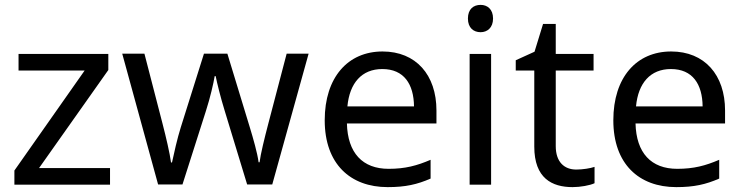

<svg xmlns="http://www.w3.org/2000/svg" viewBox="-20 -757 3043 787"><path d="M431 0V-68H140L424 -470V-536H56V-468H327L39 -58V0Z M901 -303 993 -1H1096L1245 -537H1155L1080 -251C1064 -190 1048 -125 1044 -92H1040C1035 -130 1018 -189 1004 -235L912 -537H816L721 -235C707 -191 692 -124 685 -91H681C676 -129 661 -193 646 -251L572 -537H481L628 -1H728L824 -302C842 -358 855 -415 860 -445H864C870 -415 884 -358 901 -303Z M1548 -546C1406 -546 1311 -440 1311 -264C1311 -85 1416 10 1569 10C1642 10 1690 -1 1745 -25V-102C1689 -78 1641 -65 1573 -65C1466 -65 1405 -130 1402 -251H1769V-304C1769 -450 1685 -546 1548 -546ZM1547 -474C1636 -474 1676 -412 1677 -321H1404C1413 -417 1463 -474 1547 -474Z M1950 -737C1921 -737 1898 -720 1898 -681C1898 -643 1921 -625 1950 -625C1977 -625 2001 -643 2001 -681C2001 -720 1977 -737 1950 -737ZM1993 -536H1905V0H1993Z M2342 -62C2293 -62 2258 -93 2258 -158V-468H2413V-536H2258V-659H2206L2171 -545L2094 -510V-468H2170V-156C2170 -26 2243 10 2327 10C2359 10 2398 3 2417 -6V-73C2400 -67 2368 -62 2342 -62Z M2731 -546C2589 -546 2494 -440 2494 -264C2494 -85 2599 10 2752 10C2825 10 2873 -1 2928 -25V-102C2872 -78 2824 -65 2756 -65C2649 -65 2588 -130 2585 -251H2952V-304C2952 -450 2868 -546 2731 -546ZM2730 -474C2819 -474 2859 -412 2860 -321H2587C2596 -417 2646 -474 2730 -474Z"/></svg>

Font: Noto Sans Newa
Style: Regular
Weight: 400
Designer: Monotype Design Team
Foundry: Monotype Imaging Inc.
Version: Version 2.007